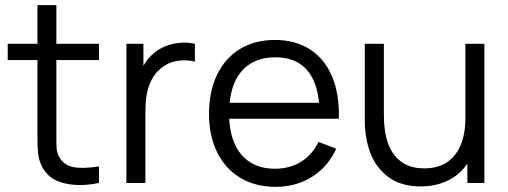

<svg xmlns="http://www.w3.org/2000/svg" viewBox="-20 -710 1970 745"><path d="M142.7 -64.3Q130.8 -88.8 127.9 -113.8Q125 -138.8 125.3 -181.5V-195.7V-690H198.7V-198.3V-182.3Q198.2 -149.8 199.9 -132.6Q201.7 -115.3 209.7 -101.3Q226.8 -69.3 264.2 -61.8Q301.5 -54.3 364 -64.3V0Q289 15.5 228.3 0.8Q167.7 -13.8 142.7 -64.3ZM10 -540H364V-477H10Z M470.5 -540H536.5V-410L523.5 -427Q532.5 -450.7 546.9 -471.1Q561.3 -491.5 578.5 -504.7Q598.8 -522.3 626.7 -532.4Q654.5 -542.5 683.2 -544.2Q711.8 -546 736.2 -540V-471Q702.8 -479 668.8 -474Q634.7 -469 606.8 -446.7Q581.2 -426.7 567.3 -398.4Q553.5 -370.2 548.8 -340.2Q544.2 -310.3 544.2 -269.3V0H470.5Z M791 -267.7Q791 -355.3 822.4 -420.2Q853.8 -485.2 911.5 -520.1Q969.2 -555 1046.7 -555Q1126 -555 1182.8 -518.4Q1239.7 -481.8 1268.6 -412.9Q1297.5 -344 1294.8 -249.3H1220V-275.3Q1218.7 -345.5 1199 -392.6Q1179.3 -439.7 1141.5 -463.7Q1103.7 -487.7 1048.7 -487.7Q991 -487.7 950.7 -462.2Q910.3 -436.8 889.7 -388.2Q869 -339.5 869 -270Q869 -202.2 889.7 -154.1Q910.3 -106 950.3 -80.7Q990.3 -55.3 1046.7 -55.3Q1104.2 -55.3 1147.6 -82Q1191 -108.7 1216 -159.3L1284.7 -133Q1263.3 -86.2 1228.2 -52.9Q1193 -19.7 1147.3 -2.3Q1101.7 15 1049.3 15Q971.3 15 912.9 -19.8Q854.5 -54.7 822.8 -118.7Q791 -182.7 791 -267.7ZM843 -311H1255.7V-249.3H843Z M1395.5 -243V-540H1469.5V-264.3Q1469.5 -200 1485.3 -154.7Q1501.2 -109.3 1536.1 -83Q1571 -56.7 1626.2 -56.7Q1677.8 -56.7 1713.4 -79.8Q1749 -102.8 1767.4 -146.8Q1785.8 -190.7 1785.8 -252L1837.8 -240.3Q1837.8 -159.3 1809.3 -102.1Q1780.8 -44.8 1729.9 -15.8Q1679 13.3 1611.8 13.3Q1534.8 13.3 1486.4 -23.5Q1438 -60.3 1416.8 -117.2Q1395.5 -174 1395.5 -243ZM1793.5 -133H1785.8V-540H1859.5V0H1793.5Z"/></svg>

Font: Tap Sans
Style: Regular
Weight: 400
Designer: Tap Payments
Foundry: Tap Payments
Version: Version 1.001;Glyphs 3.1.2 (3151)